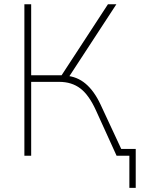

<svg xmlns="http://www.w3.org/2000/svg" viewBox="-20 -739 684 911"><path d="M95.7 -718.8H127.9V-381.8H285.2L262.7 -367.2L492.2 -718.8H532.2L301.8 -366.2L292 -379.9Q345.7 -376 386.2 -341.8Q426.8 -307.6 457 -243.2L570.3 0H533.2L435.5 -214.8Q402.3 -288.1 361.3 -319.3Q320.3 -350.6 260.7 -350.6H127.9V0H95.7ZM593.8 0H552.7V-32.2H624V152.3H593.8Z"/></svg>

Font: Min Sans VF VF
Style: Regular
Weight: 400
Designer: Jinseong-Kim, NotoSansCJK, Nunito
Foundry: Jinseong-Kim
Version: Version 1.420;Glyphs 3.1.2 (3151)